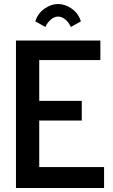

<svg xmlns="http://www.w3.org/2000/svg" viewBox="-20 -943 567 963"><path d="M385.7 -835.9 335.4 -807.6Q326.2 -829.1 308.3 -844.5Q290.5 -859.9 271.5 -859.9Q252.4 -859.9 234.6 -844.5Q216.8 -829.1 207.5 -807.6L157.2 -835.9Q169.9 -876.5 203.4 -899.7Q236.8 -922.9 271.5 -922.9Q306.2 -922.9 339.6 -899.7Q373 -876.5 385.7 -835.9ZM60.1 0V-739.7H483.4V-641.6H176.8V-437H390.1V-338.4H176.8V-105H502V0Z"/></svg>

Font: News Cycle
Style: Bold
Weight: 700
Version: Version 0.5.1